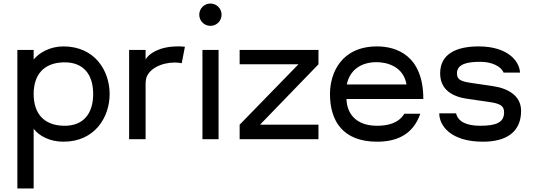

<svg xmlns="http://www.w3.org/2000/svg" viewBox="-20 -786 3015 1084"><path d="M170 278V-59C201 -18 262 14 338 14C516 14 599 -125 599 -255C599 -386 516 -524 338 -524C262 -524 201 -488 170 -450V-504H78V278ZM338 -76C226 -79 170 -147 170 -255C170 -363 226 -431 338 -434C452 -437 506 -365 506 -255C506 -146 452 -73 338 -76Z M802 0V-302C802 -313 802 -326 804 -337C815 -397 892 -433 966 -433C980 -433 993 -432 1006 -429L1024 -522C1011 -524 998 -524 983 -524C878 -524 818 -481 802 -450V-504H709V0Z M1168 -640C1203 -640 1231 -668 1231 -703C1231 -738 1203 -766 1168 -766C1133 -766 1105 -738 1105 -703C1105 -668 1133 -640 1168 -640ZM1214 0V-504H1123V0Z M1333 -504V-423H1665L1333 -82V0H1778V-82H1448L1778 -423V-504Z M2109 14C2210 14 2310 -19 2353 -144H2263C2229 -88 2165 -76 2109 -76C1992 -76 1939 -142 1936 -227H2370C2370 -473 2218 -524 2109 -524C1908 -524 1843 -375 1843 -255C1843 -103 1916 14 2109 14ZM1938 -309C1953 -385 2012 -435 2106 -435C2163 -435 2258 -412 2275 -309Z M2707 14C2838 14 2922 -40 2922 -160C2922 -245 2850 -287 2762 -300L2639 -318C2577 -327 2560 -339 2560 -372C2560 -428 2626 -437 2692 -437C2756 -437 2809 -412 2823 -376H2916C2913 -440 2848 -524 2682 -524C2551 -524 2465 -478 2465 -372C2465 -275 2541 -239 2619 -228L2737 -211C2802 -202 2826 -190 2826 -152C2826 -95 2783 -76 2691 -76C2614 -76 2566 -99 2555 -146H2460C2460 -77 2524 14 2707 14Z"/></svg>

Font: Hibana SubMedium
Style: Regular
Weight: 500
Width: 6
Designer: pygmalion
Foundry: ybstudio
Version: Version 0.930;hotconv 1.0.109;makeotfexe 2.5.65596